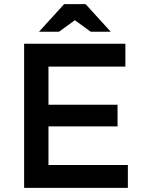

<svg xmlns="http://www.w3.org/2000/svg" viewBox="-20 -911 694 931"><path d="M291 -891H395L517 -757H420L343 -813L266 -757H169ZM588 -699V-588H215V-403H550V-298H215V-111H600V0H97V-699Z"/></svg>

Font: Montserrat_am3
Style: Regular
Weight: 400
Designer: Julieta Ulanovsky
Foundry: Julieta Ulanovsky, Armenina letters added by Vahan Hovhannisyan
Version: Version 2.001